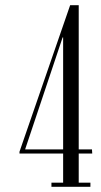

<svg xmlns="http://www.w3.org/2000/svg" viewBox="-20 -719 389 739"><path d="M223 -575V-144H77V-145L221 -575ZM178 -16V0H328V-16H283V-128H335L334 -144H283V-699H250L55 -135V-128H223V-16Z"/></svg>

Font: Emberly
Style: Regular
Weight: 400
Designer: Rajesh Rajput
Foundry: Rajesh Rajput
Version: Version 1.000